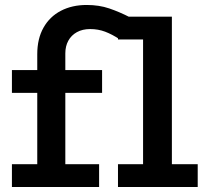

<svg xmlns="http://www.w3.org/2000/svg" viewBox="-20 -753 826 773"><path d="M130 -46V-535Q130 -597 155 -641.5Q180 -686 225 -709.5Q270 -733 329 -733Q379 -733 420 -719Q461 -705 504 -683L463 -594Q431 -615 403 -625.5Q375 -636 343 -636Q312 -636 289.5 -623.5Q267 -611 255 -589Q243 -567 243 -538V-46ZM28 0V-92H379V0ZM28 -379V-471H391V-379ZM556 -28V-686H672V-28ZM455 0V-92H776V0ZM455 -594V-686H665V-594Z"/></svg>

Font: BioRhyme SemiBold
Style: Regular
Weight: 600
Designer: Aoife Mooney
Foundry: Aoife Mooney Type
Version: Version 1.600;gftools[0.9.33]